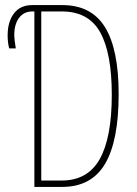

<svg xmlns="http://www.w3.org/2000/svg" viewBox="-20 -734 538 754"><path d="M115 -689H106Q74 -689 55 -664Q36 -639 36 -596Q36 -580 42 -544H16Q10 -567 10 -595Q10 -649 35 -681.5Q60 -714 106 -714H225Q339 -714 392.5 -627Q446 -540 446 -364Q446 -181 392.5 -90.5Q339 0 224 0H115ZM222 -25Q324 -25 371.5 -109Q419 -193 419 -362Q419 -525 373.5 -607Q328 -689 223 -689H142V-25Z"/></svg>

Font: Noto Sans Display Thin Cond
Style: Regular
Weight: 250
Width: 3
Designer: Monotype Design team
Foundry: Monotype Imaging Inc.
Version: Version 1.000